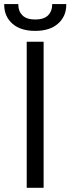

<svg xmlns="http://www.w3.org/2000/svg" viewBox="-47 -900 337 920"><path d="M81 0V-700H162V0ZM-26.8 -877.2V-880.5H40.8V-877.2Q40.8 -845.8 60.9 -826.1Q81 -806.5 121.5 -806.5Q162.8 -806.5 182.9 -826.1Q203 -845.8 203 -877.2V-880.5H270.5V-877.2Q270.5 -821.5 231.1 -786.8Q191.8 -752 121.5 -752Q51.2 -752 12.2 -786.8Q-26.8 -821.5 -26.8 -877.2Z"/></svg>

Font: Space 7353
Style: Regular
Weight: 400
Designer: Christine Claussen + Ruben Lyon  (Space 7353)
Version: Version 1.000;FEAKit 1.0